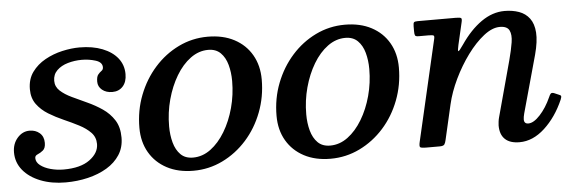

<svg xmlns="http://www.w3.org/2000/svg" viewBox="-43 -654 2371 788"><g transform="rotate(-5 1142.5 -260.5)"><path d="M341 -132.5Q341 -95.5 303.2 -67.8Q265.5 -40 195.5 -40Q168 -40 142.2 -47Q116.5 -54 100 -66.8Q83.5 -79.5 83.5 -97Q83.5 -107 94.8 -111.5Q106 -116 117 -125Q128 -134 128 -156Q128 -182 111.2 -196.5Q94.5 -211 69.5 -211Q40.5 -211 19.5 -187Q-1.5 -163 -1.5 -127.5Q-1.5 -86 24.5 -54.2Q50.5 -22.5 96 -4.5Q141.5 13.5 199.5 13.5Q247.5 13.5 291.5 3Q335.5 -7.5 369.8 -28Q404 -48.5 423.8 -79Q443.5 -109.5 443.5 -150Q443.5 -193.5 425 -222.2Q406.5 -251 377.5 -270.8Q348.5 -290.5 316 -305.2Q283.5 -320 254.5 -333.8Q225.5 -347.5 207 -364.5Q188.5 -381.5 188.5 -406Q188.5 -432 206 -449Q223.5 -466 251 -474Q278.5 -482 308.5 -482Q338 -482 365.2 -473.5Q392.5 -465 392.5 -444Q392.5 -434.5 385.2 -429.5Q378 -424.5 371 -416Q364 -407.5 364 -387Q364 -366.5 380.5 -353Q397 -339.5 422.5 -339.5Q449.5 -339.5 466 -357.8Q482.5 -376 482.5 -408Q482.5 -445.5 460.5 -473.5Q438.5 -501.5 398 -517.5Q357.5 -533.5 303.5 -533.5Q270 -533.5 232.2 -525Q194.5 -516.5 161.2 -498Q128 -479.5 107 -450.5Q86 -421.5 86 -380Q86 -343.5 104.5 -318.2Q123 -293 152 -275.2Q181 -257.5 213.5 -243.2Q246 -229 275 -214Q304 -199 322.5 -179.8Q341 -160.5 341 -132.5Z M520 -183Q520 -125 545.5 -81.2Q571 -37.5 617.2 -13Q663.5 11.5 726 11.5Q790 11.5 846.5 -16Q903 -43.5 946 -91.5Q989 -139.5 1013.2 -202.8Q1037.5 -266 1037.5 -337Q1037.5 -395 1012.2 -438.8Q987 -482.5 940.8 -507Q894.5 -531.5 831.5 -531.5Q767.5 -531.5 711 -504Q654.5 -476.5 611.8 -428.5Q569 -380.5 544.5 -317.5Q520 -254.5 520 -183ZM642 -178.5Q642 -235.5 656.5 -288.8Q671 -342 696.5 -384.8Q722 -427.5 756 -452.5Q790 -477.5 829 -477.5Q860.5 -477.5 879.8 -458.5Q899 -439.5 907.5 -408.5Q916 -377.5 916 -341.5Q916 -285 901.5 -231.5Q887 -178 861.2 -135.2Q835.5 -92.5 801.8 -67.5Q768 -42.5 729 -42.5Q697 -42.5 678 -61.5Q659 -80.5 650.5 -111.5Q642 -142.5 642 -178.5Z M1085 -183Q1085 -125 1110.5 -81.2Q1136 -37.5 1182.2 -13Q1228.5 11.5 1291 11.5Q1355 11.5 1411.5 -16Q1468 -43.5 1511 -91.5Q1554 -139.5 1578.2 -202.8Q1602.5 -266 1602.5 -337Q1602.5 -395 1577.2 -438.8Q1552 -482.5 1505.8 -507Q1459.5 -531.5 1396.5 -531.5Q1332.5 -531.5 1276 -504Q1219.5 -476.5 1176.8 -428.5Q1134 -380.5 1109.5 -317.5Q1085 -254.5 1085 -183ZM1207 -178.5Q1207 -235.5 1221.5 -288.8Q1236 -342 1261.5 -384.8Q1287 -427.5 1321 -452.5Q1355 -477.5 1394 -477.5Q1425.5 -477.5 1444.8 -458.5Q1464 -439.5 1472.5 -408.5Q1481 -377.5 1481 -341.5Q1481 -285 1466.5 -231.5Q1452 -178 1426.2 -135.2Q1400.5 -92.5 1366.8 -67.5Q1333 -42.5 1294 -42.5Q1262 -42.5 1243 -61.5Q1224 -80.5 1215.5 -111.5Q1207 -142.5 1207 -178.5Z M1695.5 -520Q1683.5 -520 1680.5 -516.5Q1677.5 -513 1677.5 -500V-480Q1677.5 -467 1680 -462.5Q1682.5 -458 1695 -458H1735.5Q1752.5 -458 1756.2 -455.2Q1760 -452.5 1756.5 -439L1661 -25.5Q1657 -8 1660.8 -4Q1664.5 0 1686.5 0H1741Q1756.5 0 1760.8 -6.2Q1765 -12.5 1767.5 -24.5L1800.5 -168Q1812 -218 1837.2 -270.5Q1862.5 -323 1895.2 -367.5Q1928 -412 1963 -439.5Q1998 -467 2029.5 -467Q2059.5 -467 2068.5 -449Q2077.5 -431 2072.5 -399.5Q2067.5 -368 2056.5 -327L1994 -96.5Q1992 -89.5 1990.8 -79.8Q1989.5 -70 1989.5 -64.5Q1989.5 -27 2009.8 -7.8Q2030 11.5 2069.5 11.5Q2124.5 11.5 2173.2 -33.2Q2222 -78 2252.5 -148Q2257 -159 2255.5 -162.8Q2254 -166.5 2245 -169.5L2227.5 -177Q2218.5 -180 2214.5 -176.5Q2210.5 -173 2206 -162Q2187 -119.5 2160.5 -90.8Q2134 -62 2112 -62Q2094.5 -62 2094.5 -80Q2094.5 -89.5 2098.5 -104.5L2164 -341Q2178.5 -395 2176 -431.2Q2173.5 -467.5 2157 -489.5Q2140.5 -511.5 2113.8 -521Q2087 -530.5 2054.5 -530.5Q2004.5 -530.5 1958.2 -498Q1912 -465.5 1872.5 -407.5Q1854.5 -381 1851.5 -382.8Q1848.5 -384.5 1854 -408L1875 -499Q1878.5 -513 1875 -516.5Q1871.5 -520 1853 -520Z"/></g></svg>

Font: Besley Medium
Style: Italic
Weight: 500
Italic angle: -13°
Designer: Owen Earl
Foundry: indestructible type*
Version: Version 2.001